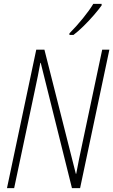

<svg xmlns="http://www.w3.org/2000/svg" viewBox="-20 -970 584 990"><path d="M16 0 167 -714H209L371 -74H373Q380 -112 388 -151.5Q396 -191 402 -218L507 -714H544L393 0H351L190 -646H188Q182 -614 175 -577.5Q168 -541 159 -501L53 0ZM338 -798Q373 -833 407.5 -875.5Q442 -918 461 -950H504V-942Q489 -921 464 -892Q439 -863 411 -835.5Q383 -808 359 -790H338Z"/></svg>

Font: Noto Sans Condensed ExtraLight
Style: Italic
Weight: 200
Width: 3
Italic angle: -12°
Designer: Monotype Design Team
Foundry: Monotype Imaging Inc.
Version: Version 2.013; ttfautohint (v1.8.4.7-5d5b)